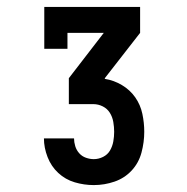

<svg xmlns="http://www.w3.org/2000/svg" viewBox="-20 -858 540 555"><path d="M251 -323Q223 -323 196 -331Q169 -339 148.5 -358Q128 -377 117.5 -404Q107 -431 107 -458H194Q194 -447 197.5 -435.5Q201 -424 209 -415Q217 -406 228.5 -402Q240 -398 251 -398Q265 -398 278 -404.5Q291 -411 298 -423Q305 -435 307.5 -449Q310 -463 310 -477Q310 -477 310 -477Q310 -477 310 -477Q310 -491 307.5 -505.5Q305 -520 297.5 -532Q290 -544 277 -550.5Q264 -557 250 -557H179V-632L280 -763H175V-717H108V-838H385V-763L283 -632V-630Q309 -626 332.5 -612Q356 -598 371 -576.5Q386 -555 391.5 -529Q397 -503 397 -477Q397 -447 389 -417Q381 -387 360.5 -365Q340 -343 311 -333Q282 -323 251 -323Z"/></svg>

Font: Iosevka Gothic
Style: Bold
Weight: 700
Monospace: yes
Designer: Belleve Invis
Foundry: Belleve Invis
Version: Version 15.5.1; ttfautohint (v1.8.4)